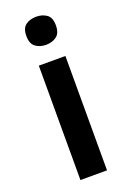

<svg xmlns="http://www.w3.org/2000/svg" viewBox="-145 -803 578 855"><g transform="rotate(-20 143.5 -375.5)"><path d="M144 -751Q173 -751 193.5 -736.5Q214 -722 214 -685Q214 -648 193.5 -633Q173 -618 144 -618Q115 -618 94.5 -633Q74 -648 74 -685Q74 -722 94.5 -736.5Q115 -751 144 -751ZM207 -542V0H81V-542Z"/></g></svg>

Font: Noto Sans Kannada SemiBold
Style: Regular
Weight: 600
Designer: Jelle Bosma - Monotype Design Team
Foundry: Monotype Imaging Inc.
Version: Version 2.005; ttfautohint (v1.8.4.7-5d5b)